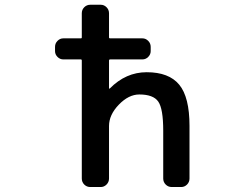

<svg xmlns="http://www.w3.org/2000/svg" viewBox="-20 -793 1040 792"><path d="M241.2 -547.9Q227.5 -547.9 217.3 -558.1Q207 -568.4 207 -582V-599.6Q207 -614.3 217.3 -624.5Q227.5 -634.8 241.2 -634.8H313.5Q317.4 -634.8 317.4 -638.7V-738.3Q317.4 -752.9 327.6 -763.2Q337.9 -773.4 352.5 -773.4H395.5Q409.2 -773.4 419.4 -763.2Q429.7 -752.9 429.7 -738.3V-638.7Q429.7 -634.8 434.6 -634.8H567.4Q581.1 -634.8 591.3 -624.5Q601.6 -614.3 601.6 -599.6V-582Q601.6 -568.4 591.3 -558.1Q581.1 -547.9 567.4 -547.9H434.6Q429.7 -547.9 429.7 -543V-429.7Q429.7 -427.7 430.7 -427.2Q431.6 -426.8 432.6 -427.7Q499 -495.1 585 -495.1Q676.8 -495.1 719.2 -443.8Q761.7 -392.6 761.7 -273.4V-56.6Q761.7 -42 751.5 -31.7Q741.2 -21.5 727.5 -21.5H688.5Q673.8 -21.5 663.6 -31.7Q653.3 -42 653.3 -56.6V-253.9Q653.3 -344.7 632.8 -374Q612.3 -403.3 554.7 -403.3Q510.7 -403.3 470.2 -361.3Q429.7 -319.3 429.7 -273.4V-56.6Q429.7 -42 419.4 -31.7Q409.2 -21.5 395.5 -21.5H352.5Q337.9 -21.5 327.6 -31.7Q317.4 -42 317.4 -56.6V-543Q317.4 -547.9 313.5 -547.9Z"/></svg>

Font: Gen Jyuu Gothic L Monospace Medium
Style: Regular
Weight: 500
Designer: [Source Han Sans]
Ryoko NISHIZUKA  (kana & ideographs); Paul D. Hunt (Latin, Greek & Cyrillic); Wenlong ZHANG  (bopomofo
Version: Version 1.002.20150607